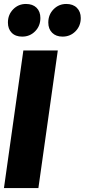

<svg xmlns="http://www.w3.org/2000/svg" viewBox="-21 -950 428 970"><path d="M271 -695 173 0H-1L97 -695ZM19 -836Q19 -876 45.5 -903Q72 -930 110 -930Q144 -930 163.5 -911Q183 -892 183 -859Q183 -819 156.5 -792Q130 -765 91 -765Q57 -765 38 -784.5Q19 -804 19 -836ZM223 -836Q223 -876 249.5 -903Q276 -930 314 -930Q348 -930 367.5 -910.5Q387 -891 387 -859Q387 -819 360.5 -792Q334 -765 295 -765Q262 -765 242.5 -784.5Q223 -804 223 -836Z"/></svg>

Font: Fira Sans Extra Condensed ExtraBold
Style: Italic
Weight: 800
Width: 3
Italic angle: -8°
Designer: Carrois Corporate & Edenspiekermann AG
Foundry: Carrois Corporate GbR & Edenspiekermann AG
Version: Version 4.203